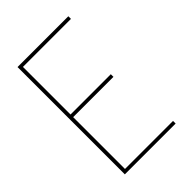

<svg xmlns="http://www.w3.org/2000/svg" viewBox="-215 -832 930 930"><g transform="rotate(-45 250.0 -367.5)"><path d="M80 0V-735H428V-717H99V-391H375V-373H99V-18H428V0Z"/></g></svg>

Font: Zed Mono Thin
Style: Regular
Weight: 100
Monospace: yes
Designer: Belleve Invis
Foundry: Belleve Invis
Version: Version 1.0.0; ttfautohint (v1.8.4)